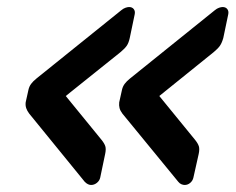

<svg xmlns="http://www.w3.org/2000/svg" viewBox="-20 -602 670 546"><path d="M505 -76Q501 -76 496 -78Q491 -80 487 -85L328 -279Q322 -287 320 -294.5Q318 -302 319 -311L327 -347Q329 -356 334.5 -363.5Q340 -371 350 -379L591 -573Q597 -578 603 -580Q609 -582 613 -582Q622 -582 626.5 -576Q631 -570 629 -561L615 -494Q611 -480 605.5 -472Q600 -464 588 -454L433 -329L535 -204Q543 -194 545.5 -186Q548 -178 545 -164L530 -97Q528 -88 521 -82Q514 -76 505 -76ZM239 -76Q235 -76 230.5 -78Q226 -80 221 -85L63 -279Q57 -287 54.5 -294.5Q52 -302 53 -311L61 -347Q63 -356 68.5 -363.5Q74 -371 84 -379L325 -573Q331 -578 337 -580Q343 -582 347 -582Q356 -582 360.5 -576Q365 -570 363 -561L349 -494Q346 -480 340.5 -472Q335 -464 323 -454L167 -329L269 -204Q277 -194 279.5 -186Q282 -178 279 -164L265 -97Q263 -88 255.5 -82Q248 -76 239 -76Z"/></svg>

Font: Rubik Light Medium
Style: Italic
Weight: 500
Italic angle: -12°
Version: Version 2.104